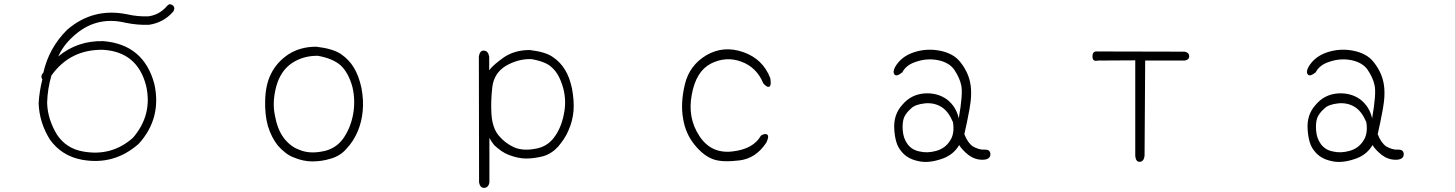

<svg xmlns="http://www.w3.org/2000/svg" viewBox="-20 -780 7040 929"><path d="M802 -760Q833 -752 819 -725Q773 -671 701 -660Q673 -659 644.5 -661.5Q616 -664 587 -670Q441 -705 331 -601Q286 -560 262 -507Q355 -584 480 -581Q676 -565 727 -373Q763 -207 651 -84Q532 21 377 -7Q279 -25 222 -104Q170 -187 167 -280Q170 -337 185 -396Q177 -407 183 -420Q186 -423 190 -429Q217 -549 305 -636Q430 -744 594 -711Q620 -705 646 -702.5Q672 -700 698 -701Q752 -708 789 -752Q794 -758 802 -760ZM479 -539Q320 -542 229 -415Q210 -351 208 -283Q209 -242 221.5 -203Q234 -164 256 -128Q301 -61 382 -47Q520 -22 623 -113Q719 -224 687 -365Q645 -529 479 -539Z M1510 -554Q1589 -545 1629 -519Q1649 -505 1664.5 -489Q1680 -473 1692 -453Q1716 -414 1729 -354Q1740 -294 1735 -243Q1730 -190 1711 -145Q1701 -121 1687.5 -100Q1674 -79 1657 -61Q1641 -42 1621 -30Q1601 -18 1579 -12Q1537 1 1491 1Q1447 1 1402 -18Q1380 -26 1361 -41Q1342 -56 1325 -75Q1293 -115 1276 -171Q1261 -225 1263 -296Q1264 -331 1270.5 -362.5Q1277 -394 1291 -422Q1318 -478 1374 -516Q1432 -554 1510 -554ZM1518 -510Q1448 -511 1393 -475Q1338 -438 1317 -363Q1307 -326 1305 -291Q1303 -256 1310 -222Q1322 -155 1352 -114Q1366 -95 1385 -79.5Q1404 -64 1429 -55Q1476 -35 1538 -47Q1600 -57 1638 -106Q1675 -157 1688 -224Q1701 -292 1685 -360Q1666 -428 1629 -463Q1591 -497 1518 -510Z M2347 -440Q2359 -456 2377 -471Q2395 -486 2417 -502Q2470 -538 2543 -538Q2620 -529 2655 -504Q2692 -479 2714 -442Q2736 -407 2748 -350Q2753 -322 2755 -295Q2757 -268 2755 -244Q2751 -195 2731 -150Q2722 -128 2709 -108.5Q2696 -89 2681 -71Q2649 -36 2608 -24Q2588 -19 2567.5 -16Q2547 -13 2526 -13Q2488 -13 2443 -30Q2422 -38 2404.5 -50.5Q2387 -63 2371 -78Q2357 -95 2348 -113V103Q2343 129 2322 129Q2303 129 2298 103L2297 -507Q2302 -537 2322 -535Q2342 -534 2347 -506ZM2551 -494Q2518 -495 2487 -486.5Q2456 -478 2427 -461Q2370 -426 2362 -358Q2358 -324 2357 -291.5Q2356 -259 2358 -226Q2363 -159 2394 -123Q2409 -105 2427.5 -91Q2446 -77 2468 -67Q2511 -49 2569 -60Q2627 -69 2661 -115Q2695 -160 2708 -226Q2722 -291 2705 -354Q2696 -386 2683.5 -410Q2671 -434 2654 -450Q2638 -467 2612 -477.5Q2586 -488 2551 -494Z M3673 -377Q3641 -455 3566 -482Q3492 -509 3419 -472Q3347 -434 3327 -321Q3306 -210 3364 -122Q3420 -36 3522 -47Q3625 -58 3662 -124Q3682 -136 3692 -129Q3703 -121 3688 -90Q3638 -14 3559 -4Q3519 1 3487 0Q3455 -1 3432 -9Q3409 -17 3386.5 -34Q3364 -51 3342 -78Q3297 -132 3285 -207Q3272 -282 3294 -373Q3316 -464 3398 -513Q3481 -561 3576 -528Q3671 -495 3707 -402Q3713 -367 3703 -361Q3692 -355 3673 -377Z M4311 -456Q4341 -507 4402 -527Q4463 -547 4526 -535Q4558 -529 4583.5 -515.5Q4609 -502 4627 -479Q4664 -432 4674 -381Q4685 -329 4671 -252Q4664 -213 4657.5 -183Q4651 -153 4646 -131Q4662 -89 4688 -71Q4701 -64 4715 -59.5Q4729 -55 4744 -56Q4773 -57 4772 -32Q4770 -7 4733 -7Q4697 -7 4666 -30Q4636 -54 4621 -78Q4591 -27 4530 -9Q4469 11 4421 -1Q4369 -12 4341 -48Q4325 -66 4317 -93Q4309 -120 4307 -154Q4302 -225 4346 -273Q4388 -323 4453 -328Q4485 -330 4512.5 -322.5Q4540 -315 4563 -298Q4607 -263 4619 -207Q4640 -328 4631 -367Q4627 -387 4618 -406Q4609 -425 4597 -443Q4572 -478 4518 -489Q4466 -499 4415 -482Q4365 -467 4346 -430Q4317 -407 4308 -420Q4298 -431 4311 -456ZM4591 -189Q4580 -215 4566.5 -233Q4553 -251 4536 -262Q4501 -284 4456 -280Q4408 -275 4388 -255Q4364 -234 4354 -211Q4345 -186 4348 -149Q4351 -110 4371 -83Q4392 -54 4430 -47Q4467 -38 4510 -50Q4553 -62 4576 -98Q4600 -132 4591 -189Z M5518 -26Q5515 1 5495 3Q5476 4 5473 -25V-488L5293 -487Q5266 -480 5266 -507Q5266 -534 5290 -531L5712 -530Q5733 -526 5734 -509Q5735 -491 5712 -487H5521Z M6311 -456Q6341 -507 6402 -527Q6463 -547 6526 -535Q6558 -529 6583.5 -515.5Q6609 -502 6627 -479Q6664 -432 6674 -381Q6685 -329 6671 -252Q6664 -213 6657.5 -183Q6651 -153 6646 -131Q6662 -89 6688 -71Q6701 -64 6715 -59.5Q6729 -55 6744 -56Q6773 -57 6772 -32Q6770 -7 6733 -7Q6697 -7 6666 -30Q6636 -54 6621 -78Q6591 -27 6530 -9Q6469 11 6421 -1Q6369 -12 6341 -48Q6325 -66 6317 -93Q6309 -120 6307 -154Q6302 -225 6346 -273Q6388 -323 6453 -328Q6485 -330 6512.5 -322.5Q6540 -315 6563 -298Q6607 -263 6619 -207Q6640 -328 6631 -367Q6627 -387 6618 -406Q6609 -425 6597 -443Q6572 -478 6518 -489Q6466 -499 6415 -482Q6365 -467 6346 -430Q6317 -407 6308 -420Q6298 -431 6311 -456ZM6591 -189Q6580 -215 6566.5 -233Q6553 -251 6536 -262Q6501 -284 6456 -280Q6408 -275 6388 -255Q6364 -234 6354 -211Q6345 -186 6348 -149Q6351 -110 6371 -83Q6392 -54 6430 -47Q6467 -38 6510 -50Q6553 -62 6576 -98Q6600 -132 6591 -189Z"/></svg>

Font: Yomogi
Style: Regular
Weight: 400
Designer: satsuyako
Foundry: satsuyako
Version: Version 3.100